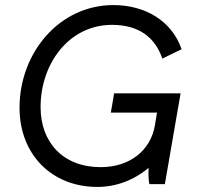

<svg xmlns="http://www.w3.org/2000/svg" viewBox="-20 -726 776 757"><path d="M364 11C437 11 507 -15 566 -64C565 -42 565 -17 569 0H630L692 -358H430L417 -282H599L591 -233C574 -131 490 -67 377 -67C229 -67 140 -164 140 -304C140 -474 251 -628 422 -628C531 -628 593 -575 620 -495L696 -532C657 -645 551 -706 427 -706C214 -706 57 -518 57 -301C57 -119 182 11 364 11Z"/></svg>

Font: Fixel Display 20240404
Style: Italic
Weight: 400
Italic angle: -10°
Designer: AlfaBravo + MacPaw
Foundry: Kyrylo Tkachov, Marchela Mozhyna, Serhii Makarenko, Maria Weinstein, Zakhar Kryvoshyya
Version: Version 1.211;Glyphs 3.2 (3225)